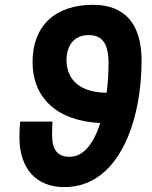

<svg xmlns="http://www.w3.org/2000/svg" viewBox="-20 -762 626 792"><path d="M245.6 9.8C471.2 9.8 564 -264.2 564 -511.7C564 -663.1 495.1 -742.2 363.8 -742.2C207 -742.2 114.3 -654.8 114.3 -506.8C114.3 -355.5 217.8 -263.2 393.6 -254.4C367.7 -173.8 326.7 -115.2 267.6 -115.2C217.8 -115.2 194.8 -143.1 194.8 -206.1C194.8 -224.1 195.8 -242.2 196.3 -260.3H63C61.5 -238.3 60.1 -217.3 60.1 -196.3C60.1 -66.9 128.9 9.8 245.6 9.8ZM419.9 -379.4C315.9 -379.9 254.4 -429.2 254.4 -513.7C254.4 -578.6 289.1 -617.2 346.2 -617.2C401.9 -617.2 427.7 -582 427.7 -502C427.7 -462.4 425.3 -420.4 419.9 -379.4Z"/></svg>

Font: Cascadia Code NF
Style: Bold Italic
Weight: 700
Italic angle: -10°
Monospace: yes
Designer: Aaron Bell
Foundry: Saja Typeworks
Version: Version 2404.023